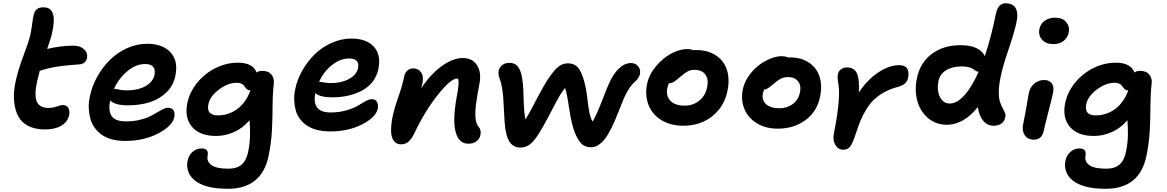

<svg xmlns="http://www.w3.org/2000/svg" viewBox="-20 -842 7205 1185"><path d="M257.8 -43Q196.8 -43 154.5 -64.7Q112.3 -86.4 92 -125.5Q71.8 -164.6 66.9 -218.8Q62 -272.9 76.2 -337.9Q89.8 -404.8 122.3 -491.5Q154.8 -578.1 164.1 -613.8Q172.9 -648.9 178.2 -691.7Q183.6 -734.4 188 -750Q192.9 -772.5 206.5 -784.7Q220.2 -796.9 249 -796.9Q340.8 -796.9 298.8 -627Q290 -592.8 271 -540Q355 -560.1 434.1 -560.1Q475.1 -560.1 499 -537.6Q522.9 -515.1 517.1 -483.9Q514.2 -467.8 502 -457Q489.7 -446.3 471.2 -444.8Q388.2 -439.5 334.7 -431.2Q281.2 -422.9 225.1 -404.8Q211.4 -351.6 207 -331.1Q190.4 -247.1 208.7 -211.4Q227.1 -175.8 279.8 -175.8Q305.2 -175.8 331.1 -184.8Q356.9 -193.8 367.2 -193.8Q390.6 -193.8 401.1 -177Q411.6 -160.2 407.2 -132.8Q397.9 -89.8 358.6 -66.4Q319.3 -43 257.8 -43Z M752.4 27.8Q707.5 27.8 670.4 17.8Q633.3 7.8 607.7 -10.5Q582 -28.8 563.7 -54.2Q545.4 -79.6 537.4 -110.1Q529.3 -140.6 527.8 -175.3Q526.4 -210 534.7 -247.1Q546.9 -308.1 578.9 -366.2Q610.8 -424.3 656.2 -470.2Q701.7 -516.1 762.5 -543.9Q823.2 -571.8 887.7 -571.8Q983.9 -571.8 1032.5 -518.8Q1081.1 -465.8 1062.5 -375Q1050.3 -313 1005.9 -270.8Q961.4 -228.5 901.6 -210.2Q841.8 -191.9 769.5 -191.9Q689.9 -191.9 659.7 -222.2V-221.2Q647 -158.7 669.2 -125.7Q691.4 -92.8 756.8 -92.8Q800.8 -92.8 838.9 -101.3Q877 -109.9 902.3 -122.3Q927.7 -134.8 948.2 -147.2Q968.8 -159.7 986.1 -168.2Q1003.4 -176.8 1016.6 -176.8Q1041 -176.8 1051 -161.4Q1061 -146 1055.7 -119.1Q1044.4 -64.5 956.1 -18.3Q867.7 27.8 752.4 27.8ZM683.6 -293.9Q689.9 -293.9 715.3 -289.1Q740.7 -284.2 763.7 -284.2Q831.1 -284.2 877.7 -310.3Q924.3 -336.4 933.6 -379.9Q945.8 -446.8 875.5 -446.8Q818.8 -446.8 766.6 -403.3Q714.4 -359.9 683.6 -293.9Z M1385.7 323.2Q1348.6 323.2 1316.9 319.6Q1285.2 315.9 1261.2 309.3Q1237.3 302.7 1217.5 293.5Q1197.8 284.2 1184.3 273.4Q1170.9 262.7 1160.9 250.2Q1150.9 237.8 1145.5 225.3Q1140.1 212.9 1137.5 199.7Q1134.8 186.5 1135 174.6Q1135.3 162.6 1137.7 150.9Q1144 116.7 1168.2 95.5Q1192.4 74.2 1224.1 74.2Q1269 74.2 1261.7 117.2Q1253.9 154.8 1285.2 177Q1316.4 199.2 1389.2 199.2Q1442.9 199.2 1472.2 172.9Q1501.5 146.5 1511.7 94.2Q1522.5 42.5 1523.2 -10Q1523.9 -62.5 1520 -100.1Q1478.5 -50.8 1424.1 -26.9Q1369.6 -2.9 1314 -2.9Q1213.9 -2.9 1166 -58.1Q1118.2 -113.3 1135.7 -204.1Q1150.4 -274.9 1198.7 -333.3Q1247.1 -391.6 1313.2 -423.3Q1379.4 -455.1 1447.8 -455.1Q1542 -455.1 1564 -394Q1574.7 -404.8 1598.1 -404.8Q1636.7 -404.8 1655.3 -381.6Q1673.8 -358.4 1669.9 -326.2Q1662.6 -263.2 1662.4 -188.2Q1662.1 -113.3 1658.4 -39.1Q1654.8 35.2 1637.7 120.1Q1595.7 323.2 1385.7 323.2ZM1266.1 -198.2Q1252.4 -129.9 1324.7 -129.9Q1390.6 -129.9 1443.8 -168.7Q1497.1 -207.5 1525.9 -284.2H1523.9Q1513.7 -284.2 1506.8 -289.1Q1500 -293.9 1495.4 -300.8Q1490.7 -307.6 1485.1 -314.5Q1479.5 -321.3 1468.5 -326.2Q1457.5 -331.1 1441.9 -331.1Q1386.2 -331.1 1331.1 -289.1Q1275.9 -247.1 1266.1 -198.2Z M2018.6 -30.8Q1973.6 -30.8 1936.8 -40.3Q1899.9 -49.8 1874.5 -66.9Q1849.1 -84 1831.1 -108.2Q1813 -132.3 1805.2 -161.1Q1797.4 -189.9 1795.9 -223.1Q1794.4 -256.3 1802.2 -292Q1814 -350.1 1845.2 -405.8Q1876.5 -461.4 1921.1 -505.6Q1965.8 -549.8 2025.6 -576.9Q2085.4 -604 2148.4 -604Q2241.2 -604 2287.1 -554Q2333 -503.9 2315.4 -417Q2306.6 -372.6 2279.8 -337.9Q2252.9 -303.2 2213.9 -282.7Q2174.8 -262.2 2128.7 -251.7Q2082.5 -241.2 2031.2 -241.2Q1955.6 -241.2 1926.3 -267.1Q1902.3 -147.9 2020.5 -147.9Q2072.8 -147.9 2117.7 -160.9Q2162.6 -173.8 2187 -189Q2211.4 -204.1 2235.1 -217Q2258.8 -230 2273.4 -230Q2296.9 -230 2306.4 -213.9Q2315.9 -197.8 2311.5 -170.9Q2300.3 -118.2 2215.1 -74.5Q2129.9 -30.8 2018.6 -30.8ZM2134.3 -481Q2079.6 -481 2029.1 -440.7Q1978.5 -400.4 1949.2 -337.9Q1952.6 -337.9 1976.8 -333.5Q2001 -329.1 2022.5 -329.1Q2087.4 -329.1 2134.3 -354.7Q2181.2 -380.4 2189.5 -420.9Q2201.7 -481 2134.3 -481Z M2870.1 44.9Q2810.5 44.9 2791.5 -29.8Q2772.5 -104.5 2800.3 -252.9Q2815.9 -331.5 2807.1 -356Q2804.2 -356.9 2800.3 -356.9Q2761.7 -356.9 2681.4 -255.6Q2601.1 -154.3 2536.1 -17.1Q2518.6 18.6 2499.8 33.7Q2481 48.8 2456.1 48.8Q2426.8 48.8 2410.9 27.8Q2395 6.8 2393.8 -29.3Q2392.6 -65.4 2401.4 -113.8Q2412.6 -170.4 2438.2 -243.2Q2463.9 -315.9 2475.1 -372.1Q2479.5 -393.6 2494.4 -406.7Q2509.3 -419.9 2530.3 -419.9Q2561.5 -419.9 2578.9 -395.5Q2596.2 -371.1 2587.4 -329.1Q2581.5 -304.2 2578.1 -295.9Q2638.7 -385.7 2707.3 -434.8Q2775.9 -483.9 2836.4 -483.9Q2896.5 -483.9 2924.6 -438.7Q2952.6 -393.6 2939 -325.2Q2923.8 -245.1 2917.7 -197.5Q2911.6 -149.9 2915 -112.5Q2918.5 -75.2 2935.1 -58.1Q2950.7 -40 2945.3 -9.8Q2941.4 13.2 2921.9 29.1Q2902.3 44.9 2870.1 44.9Z M3193.4 68.8Q3147.5 68.8 3123.8 31.5Q3100.1 -5.9 3094.2 -90.8Q3092.8 -112.8 3090.1 -166.3Q3087.4 -219.7 3085.7 -243.4Q3084 -267.1 3078.4 -300.5Q3072.8 -334 3064 -356Q3047.4 -398.9 3066.9 -426.5Q3086.4 -454.1 3124 -454.1Q3150.9 -454.1 3167.2 -440.4Q3183.6 -426.8 3195.3 -393.1Q3209 -348.6 3211.4 -245.4Q3213.9 -142.1 3223.1 -104Q3242.2 -134.3 3278.3 -204.1Q3314.5 -273.9 3336.9 -312Q3379.9 -385.7 3412.6 -418.5Q3445.3 -451.2 3484.4 -451.2Q3530.8 -451.2 3554.9 -415Q3579.1 -378.9 3595.2 -299.8Q3601.1 -269.5 3606.7 -221.4Q3612.3 -173.3 3618.7 -142.6Q3625 -111.8 3637.2 -91.8Q3662.1 -131.8 3699.5 -230Q3736.8 -328.1 3757.3 -363.8Q3779.3 -401.9 3809.6 -427.5Q3839.8 -453.1 3874 -453.1Q3901.9 -453.1 3918.2 -433.3Q3934.6 -413.6 3930.2 -386.2Q3924.8 -358.9 3892.1 -331.1Q3873.5 -314 3856.2 -284.7Q3838.9 -255.4 3828.4 -230.2Q3817.9 -205.1 3801.8 -163.6Q3785.6 -122.1 3776.4 -101.1Q3754.9 -51.3 3734.9 -17.3Q3714.8 16.6 3696.3 34.4Q3677.7 52.2 3661.6 59.6Q3645.5 66.9 3627.9 66.9Q3594.2 66.9 3572 47.9Q3549.8 28.8 3529.3 -20Q3507.8 -70.8 3492.9 -171.9Q3478 -272.9 3467.3 -298.8Q3443.8 -270.5 3418.5 -223.6Q3393.1 -176.8 3362.1 -116.7Q3331.1 -56.6 3302.2 -12.2Q3275.4 30.3 3249.5 49.6Q3223.6 68.8 3193.4 68.8Z M4198.2 -65.9Q4118.7 -65.9 4062 -100.8Q4005.4 -135.7 3982.7 -194.1Q3960 -252.4 3973.1 -321.8Q3985.4 -381.8 4028.8 -433.3Q4072.3 -484.9 4124 -512Q4175.8 -539.1 4220.2 -539.1Q4243.7 -539.1 4259.3 -532.2Q4261.7 -532.2 4266.8 -532.7Q4272 -533.2 4274.9 -533.2Q4349.6 -533.2 4399.4 -499.5Q4449.2 -465.8 4466.8 -409.4Q4484.4 -353 4470.2 -283.2Q4457 -215.8 4417.5 -166.3Q4377.9 -116.7 4321.5 -91.3Q4265.1 -65.9 4198.2 -65.9ZM4099.1 -300.8Q4088.4 -250.5 4117.4 -220.2Q4146.5 -189.9 4206.1 -189.9Q4257.8 -189.9 4296.1 -221.2Q4334.5 -252.4 4344.2 -303.2Q4355 -352.5 4333.5 -381.8Q4312 -411.1 4266.1 -411.1Q4242.7 -411.1 4224.9 -401.6Q4207 -392.1 4180.2 -369.1Q4176.8 -366.2 4169.7 -360.4Q4162.6 -354.5 4159.9 -352.5Q4157.2 -350.6 4151.9 -346.2Q4146.5 -341.8 4144 -340.3Q4141.6 -338.9 4137.2 -336.2Q4132.8 -333.5 4130.1 -332.5Q4127.4 -331.5 4123.3 -330.3Q4119.1 -329.1 4115.5 -328.6Q4111.8 -328.1 4107.9 -328.1Q4102.5 -316.9 4099.1 -300.8Z M4780.8 -47.9Q4705.6 -47.9 4650.9 -81.5Q4596.2 -115.2 4574 -169.9Q4551.8 -224.6 4564 -288.1Q4572.8 -331.5 4599.6 -371.1Q4626.5 -410.6 4660.9 -437.3Q4695.3 -463.9 4733.2 -479.5Q4771 -495.1 4802.7 -495.1Q4828.6 -495.1 4844.7 -486.8Q4846.2 -486.8 4849.4 -487.3Q4852.5 -487.8 4854 -487.8Q4926.3 -487.8 4974.1 -454.6Q5022 -421.4 5038.6 -367.4Q5055.2 -313.5 5042 -247.1Q5022.9 -152.8 4950.9 -100.3Q4878.9 -47.9 4780.8 -47.9ZM4689 -269Q4679.7 -226.1 4707.3 -200Q4734.9 -173.8 4789.6 -173.8Q4838.4 -173.8 4873 -200Q4907.7 -226.1 4917 -270Q4926.3 -313.5 4906 -339.8Q4885.7 -366.2 4842.8 -366.2Q4818.8 -366.2 4800.8 -357.2Q4782.7 -348.1 4757.8 -327.1Q4734.4 -307.1 4722.2 -299.1Q4710 -291 4695.8 -288.1Q4694.3 -285.2 4689 -269Z M5183.6 82Q5153.3 82 5135.7 52.5Q5118.2 22.9 5126.5 -17.1Q5169.4 -234.9 5154.8 -320.8Q5147 -358.4 5151.4 -384.8Q5154.8 -403.3 5170.7 -414.6Q5186.5 -425.8 5207.5 -425.8Q5250 -425.8 5267.6 -391.8Q5285.2 -357.9 5280.8 -272Q5335.9 -353.5 5403.1 -396.7Q5470.2 -439.9 5528.8 -439.9Q5599.6 -439.9 5584.5 -360.8Q5576.2 -319.3 5522.5 -306.2Q5475.1 -293.5 5437.3 -272.5Q5399.4 -251.5 5373.5 -226.6Q5347.7 -201.7 5325.9 -165.8Q5304.2 -129.9 5290 -95.5Q5275.9 -61 5260.7 -13.2Q5241.7 43.9 5226.8 63Q5211.9 82 5183.6 82Z M5826.2 -71.8Q5757.8 -71.8 5709 -112.3Q5660.2 -152.8 5642.1 -217.8Q5624 -282.7 5638.2 -355Q5657.2 -454.1 5730.7 -509Q5804.2 -564 5910.2 -563Q5967.8 -563 6006.1 -545.2Q6044.4 -527.3 6058.1 -495.1Q6099.6 -620.6 6127 -759.8Q6141.6 -821.8 6186 -821.8Q6233.4 -821.8 6250 -788.8Q6266.6 -755.9 6251 -692.9Q6235.8 -627.4 6201.4 -527.1Q6167 -426.8 6155.3 -365.2Q6144.5 -313 6144.5 -273.7Q6144.5 -234.4 6151.9 -212.9Q6159.2 -191.4 6167.5 -176.3Q6175.8 -161.1 6181.6 -148.2Q6187.5 -135.3 6185.1 -122.1Q6180.7 -93.8 6161.1 -79.8Q6141.6 -65.9 6112.3 -65.9Q6073.7 -65.9 6047.9 -97.4Q6022 -128.9 6015.1 -181.2Q5970.2 -125 5921.4 -98.4Q5872.6 -71.8 5826.2 -71.8ZM5772 -341.8Q5760.7 -285.2 5781 -244.1Q5801.3 -203.1 5841.3 -203.1Q5885.7 -203.1 5931.4 -253.2Q5977.1 -303.2 6020 -398.9Q6011.2 -399.4 6002.2 -404.8Q5993.2 -410.2 5985.1 -416.3Q5977.1 -422.4 5959 -427.2Q5940.9 -432.1 5916 -432.1Q5856.9 -432.1 5818.6 -408Q5780.3 -383.8 5772 -341.8Z M6481.9 -569.8Q6436 -569.8 6411.9 -596.7Q6387.7 -623.5 6395 -662.1Q6401.4 -695.3 6428.2 -714.1Q6455.1 -732.9 6491.7 -732.9Q6538.1 -732.9 6560.8 -705.1Q6583.5 -677.2 6576.2 -642.1Q6571.3 -613.3 6546.9 -591.6Q6522.5 -569.8 6481.9 -569.8ZM6360.8 20Q6323.2 20 6305.2 -6.6Q6287.1 -33.2 6293.9 -70.8Q6306.6 -133.3 6317.9 -198.5Q6329.1 -263.7 6329.1 -265.1Q6336.4 -302.2 6362.3 -325.2Q6388.2 -348.1 6425.8 -348.1Q6455.1 -348.1 6470.7 -328.1Q6486.3 -308.1 6480 -272.9Q6476.1 -251 6451.2 -154.3Q6426.3 -57.6 6421.9 -35.2Q6410.6 20 6360.8 20Z M6803.7 323.2Q6766.6 323.2 6734.9 319.6Q6703.1 315.9 6679.2 309.3Q6655.3 302.7 6635.5 293.5Q6615.7 284.2 6602.3 273.4Q6588.9 262.7 6578.9 250.2Q6568.8 237.8 6563.5 225.3Q6558.1 212.9 6555.4 199.7Q6552.7 186.5 6553 174.6Q6553.2 162.6 6555.7 150.9Q6562 116.7 6586.2 95.5Q6610.4 74.2 6642.1 74.2Q6687 74.2 6679.7 117.2Q6671.9 154.8 6703.1 177Q6734.4 199.2 6807.1 199.2Q6860.8 199.2 6890.1 172.9Q6919.4 146.5 6929.7 94.2Q6940.4 42.5 6941.2 -10Q6941.9 -62.5 6938 -100.1Q6896.5 -50.8 6842 -26.9Q6787.6 -2.9 6731.9 -2.9Q6631.8 -2.9 6584 -58.1Q6536.1 -113.3 6553.7 -204.1Q6568.4 -274.9 6616.7 -333.3Q6665 -391.6 6731.2 -423.3Q6797.4 -455.1 6865.7 -455.1Q6960 -455.1 6981.9 -394Q6992.7 -404.8 7016.1 -404.8Q7054.7 -404.8 7073.2 -381.6Q7091.8 -358.4 7087.9 -326.2Q7080.6 -263.2 7080.3 -188.2Q7080.1 -113.3 7076.4 -39.1Q7072.8 35.2 7055.7 120.1Q7013.7 323.2 6803.7 323.2ZM6684.1 -198.2Q6670.4 -129.9 6742.7 -129.9Q6808.6 -129.9 6861.8 -168.7Q6915 -207.5 6943.8 -284.2H6941.9Q6931.6 -284.2 6924.8 -289.1Q6918 -293.9 6913.3 -300.8Q6908.7 -307.6 6903.1 -314.5Q6897.5 -321.3 6886.5 -326.2Q6875.5 -331.1 6859.9 -331.1Q6804.2 -331.1 6749 -289.1Q6693.8 -247.1 6684.1 -198.2Z"/></svg>

Font: Shantell Sans Irregular Bouncy
Style: Italic
Weight: 600
Italic angle: -11.31°
Designer: Stephen Nixon, Anya Danilova, Shantell Martin
Foundry: Arrow Type
Version: Version 1.006;[9816181b4]